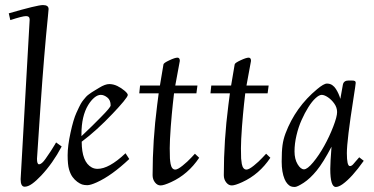

<svg xmlns="http://www.w3.org/2000/svg" viewBox="-20 -732 1485 763"><path d="M97.9 -654.1Q97.9 -668 83.6 -668Q69.3 -668 21 -652.1L14.9 -679Q128.2 -711.9 150.6 -711.9Q173.1 -711.9 173.1 -696Q173.1 -693.4 170.7 -669.4Q155 -515.9 141 -310.7Q127 -105.5 127 -101.1Q127 -79.1 135 -79.1Q145.8 -79.1 160.9 -100.8Q185.5 -135.7 197.8 -157.2L202.9 -166L225.1 -149.9Q189.9 -83.3 143.6 -34.2Q124 -13.4 107.7 -1.7Q91.3 10 77.9 10Q62 10 62 -20Z M374.3 -383.3Q397.9 -397.9 414.2 -397.9Q430.4 -397.9 446.2 -390.3Q461.9 -382.6 474.9 -371.6Q487.8 -360.6 487.8 -354.7Q487.8 -348.9 470.7 -328.2Q453.6 -307.6 428 -280.8Q365 -214.1 304.7 -168.9Q304.7 -87.9 345 -66.4Q355.2 -61 367.7 -61Q412.8 -61 476.8 -121.1Q478 -122.6 478.8 -123L493.7 -100.1Q423.6 -33.9 364.5 -7.3Q339.6 3.9 327.1 3.9Q314.7 3.9 306 1Q297.4 -2 287 -9.6Q276.6 -17.3 268.3 -28.6Q260 -39.8 254.4 -58.7Q248.8 -77.6 248.8 -115Q248.8 -152.3 260.3 -205Q271.7 -257.6 283.7 -283.8Q295.7 -310.1 300.8 -319.1Q305.9 -328.1 311.9 -335.3Q317.9 -342.5 322 -347.3Q326.2 -352.1 333.6 -357.4Q341.1 -362.8 344.5 -365.1Q347.9 -367.4 356.8 -372.7Q365.7 -377.9 374.3 -383.3ZM303.7 -190.9Q304 -191.2 317.7 -204.2Q331.5 -217.3 347.4 -232.8Q363.3 -248.3 380.1 -265.6Q419.7 -305.4 419.7 -313Q419.7 -334.2 406.5 -344.6Q393.3 -355 380.6 -355Q367.9 -355 355 -344.2Q342 -333.5 330.3 -314.5Q303.7 -270.5 303.7 -199Z M694.6 -490 676.5 -392.1H764.6L760.5 -361.1H671.6Q671.6 -360.4 670 -347Q668.5 -333.7 666.7 -317.6Q665 -301.5 662.7 -277.2Q660.4 -252.9 658.7 -229.5Q654.5 -172.6 654.5 -142.8Q654.5 -113 655.3 -102.3Q656 -91.6 658 -80.6Q662.4 -58.1 676.5 -58.1Q686.3 -58.1 705.8 -73.9Q725.3 -89.6 740 -105.5L754.6 -121.1L771.5 -105Q727.3 -39.1 659.9 -8.3Q631.1 4.9 618.2 4.9Q605.2 4.9 595.8 -7.2Q586.4 -19.3 586.4 -35.9Q586.4 -173.8 604.5 -314L610.6 -361.1H533.4L536.6 -392.1H615.5L629.6 -476.1Q630.4 -481.9 653 -492.4Q675.5 -502.9 685.1 -502.9Q694.6 -502.9 694.6 -490Z M977.5 -490 959.5 -392.1H1047.6L1043.5 -361.1H954.6Q954.6 -360.4 953 -347Q951.4 -333.7 949.7 -317.6Q948 -301.5 945.7 -277.2Q943.4 -252.9 941.7 -229.5Q937.5 -172.6 937.5 -142.8Q937.5 -113 938.2 -102.3Q939 -91.6 940.9 -80.6Q945.3 -58.1 959.5 -58.1Q969.2 -58.1 988.8 -73.9Q1008.3 -89.6 1022.9 -105.5L1037.6 -121.1L1054.4 -105Q1010.3 -39.1 942.9 -8.3Q914.1 4.9 901.1 4.9Q888.2 4.9 878.8 -7.2Q869.4 -19.3 869.4 -35.9Q869.4 -173.8 887.5 -314L893.6 -361.1H816.4L819.6 -392.1H898.4L912.6 -476.1Q913.3 -481.9 935.9 -492.4Q958.5 -502.9 968 -502.9Q977.5 -502.9 977.5 -490Z M1314.5 11Q1292.5 11 1292.5 -61Q1292.5 -85.4 1297.4 -148.9Q1264.6 -86.2 1238.6 -54.3Q1212.6 -22.5 1186.9 -5.7Q1161.1 11 1151.5 11Q1141.8 11 1135.6 8.5Q1129.4 6.1 1122.6 -1.3Q1115.7 -8.8 1110.8 -20.5Q1099.4 -48.1 1099.4 -89.6Q1099.4 -131.1 1102.7 -155Q1106 -179 1114.7 -202.1Q1154.1 -306.4 1240.5 -377.9Q1266.8 -399.9 1279.2 -399.9Q1291.5 -399.9 1300.4 -393.7Q1309.3 -387.5 1314.9 -378.4Q1326.7 -359.9 1332.5 -339.1L1342.5 -395Q1345.5 -412.1 1365.5 -412.1H1375.5Q1387 -412.1 1390.3 -410Q1393.6 -408 1393.6 -402.8Q1393.6 -397.7 1384.8 -341.8Q1358.4 -174.1 1358.4 -123Q1358.4 -72 1370.4 -72Q1377.4 -72 1383.9 -79.6Q1390.4 -87.2 1392.8 -90Q1395.3 -92.8 1399.7 -97.9Q1404.1 -103 1407.5 -106.9L1425.5 -93Q1378.4 -26.4 1341.6 -0.2Q1325.7 11 1314.5 11ZM1178.5 -255.1Q1166 -227.3 1158.2 -194.1Q1150.4 -160.9 1150.4 -130.4Q1150.4 -99.9 1162.6 -79.5Q1174.8 -59.1 1188.1 -59.1Q1201.4 -59.1 1224.5 -86.9Q1247.6 -114.7 1268.3 -152Q1289.1 -189.2 1304.3 -228.8Q1319.6 -268.3 1319.6 -286.5Q1319.6 -304.7 1308.5 -320.3Q1297.4 -335.9 1283.1 -345.5Q1268.8 -355 1258.5 -355Q1248.3 -355 1234 -341.9Q1219.7 -328.9 1205.3 -305.9Q1190.9 -283 1178.5 -255.1Z"/></svg>

Font: Linden Hill
Style: Italic
Weight: 400
Italic angle: -5.60001°
Version: Version 1.201